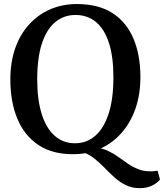

<svg xmlns="http://www.w3.org/2000/svg" viewBox="-20 -772 832 975"><path d="M690 183.5Q649 183.5 617.5 167.5Q586 151.5 559.2 127Q532.5 102.5 507 76.2Q481.5 50 453.2 28.5Q425 7 390.5 -2L460.5 -24.5Q498 -20 527 -6.5Q556 7 580.5 24.8Q605 42.5 629.5 59.2Q654 76 681.5 87Q709 98 744 98Q758.5 98 766.5 96.8Q774.5 95.5 780.5 95L792.5 140Q772.5 162.5 746.8 173Q721 183.5 690 183.5ZM356.5 11Q247 12.5 175 -35.8Q103 -84 67.8 -170Q32.5 -256 32.5 -368Q32.5 -456 57.2 -526.8Q82 -597.5 127.8 -647.8Q173.5 -698 235.2 -724.8Q297 -751.5 370.5 -751.5Q479.5 -751.5 550.8 -705.8Q622 -660 657.5 -576.5Q693 -493 693 -380.5Q693 -293 668.2 -221.5Q643.5 -150 598.2 -98.2Q553 -46.5 491.5 -18.2Q430 10 356.5 11ZM361 -44.5Q420 -44.5 463.8 -82.5Q507.5 -120.5 531.8 -195.2Q556 -270 556 -380.5Q556 -482.5 533.5 -553Q511 -623.5 467.8 -659.8Q424.5 -696 363.5 -696Q304.5 -696 260.8 -660Q217 -624 193 -551.5Q169 -479 169 -368.5Q169 -266.5 191.5 -194Q214 -121.5 257 -83Q300 -44.5 361 -44.5Z"/></svg>

Font: Merriweather SemiBold
Style: Regular
Weight: 600
Version: Version 2.100